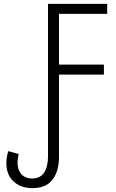

<svg xmlns="http://www.w3.org/2000/svg" viewBox="-20 -734 603 996"><path d="M149 242Q88 242 50.5 207.5Q13 173 13 112Q13 94 16 78Q19 62 23 50L77 65Q75 73 73 84.5Q71 96 71 111Q71 148 91.5 170Q112 192 147 192Q188 192 208.5 162Q229 132 229 78V-714H536V-662H286V-399H519V-347H286V79Q286 155 252 198.5Q218 242 149 242Z"/></svg>

Font: Noto Sans Mono SemiCondensed Light
Style: Regular
Weight: 300
Width: 4
Designer: Monotype Design Team
Foundry: Monotype Imaging Inc.
Version: Version 2.014; ttfautohint (v1.8.4.7-5d5b)